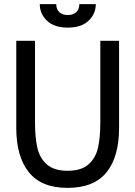

<svg xmlns="http://www.w3.org/2000/svg" viewBox="-20 -898 657 932"><path d="M59 -277V-700H150V-303Q150 -230 161.5 -180Q173 -130 208 -99.5Q243 -69 308 -69Q374 -69 409 -99.5Q444 -130 455.5 -180Q467 -230 467 -303V-700H558V-277Q558 -137 497 -61.5Q436 14 308 14Q181 14 120 -62Q59 -138 59 -277ZM173 -878H253Q253 -852 268.5 -838.5Q284 -825 309 -825Q334 -825 349.5 -838.5Q365 -852 365 -878H445Q445 -831 410 -797.5Q375 -764 309 -764Q243 -764 208 -797.5Q173 -831 173 -878Z"/></svg>

Font: Cabin Condensed
Style: Regular
Weight: 400
Width: 3
Version: Version 2.001